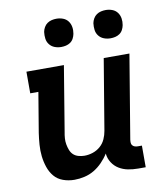

<svg xmlns="http://www.w3.org/2000/svg" viewBox="-83 -806 766 883"><g transform="rotate(-10 300.0 -364.0)"><path d="M194 8Q166 8 141 -1Q116 -10 100 -29Q84 -48 75.5 -73Q67 -98 64 -124.5Q61 -151 63 -178.5Q65 -206 69 -233L100 -419H62V-520H237L187 -217Q184 -202 183 -187.5Q182 -173 184.5 -159Q187 -145 192 -132Q197 -119 206.5 -110Q216 -101 230 -97Q244 -93 258 -93Q278 -93 297.5 -99.5Q317 -106 332.5 -119.5Q348 -133 356.5 -152Q365 -171 368 -190L423 -520H543L478 -129Q477 -121 477.5 -114Q478 -107 482.5 -102Q487 -97 493.5 -95Q500 -93 508 -93H526V8H491Q466 8 443.5 3.5Q421 -1 402 -12.5Q383 -24 370.5 -43.5Q358 -63 356 -86Q343 -65 325 -46.5Q307 -28 286 -15.5Q265 -3 241 2.5Q217 8 194 8ZM470 -604Q454 -604 439.5 -609.5Q425 -615 415.5 -627Q406 -639 404 -654.5Q402 -670 404 -686Q406 -697 412 -707.5Q418 -718 427.5 -724.5Q437 -731 448 -733.5Q459 -736 470 -736Q486 -736 500.5 -730.5Q515 -725 524 -713Q533 -701 535.5 -685.5Q538 -670 535 -654Q533 -643 527.5 -632.5Q522 -622 512.5 -615.5Q503 -609 492 -606.5Q481 -604 470 -604ZM240 -604Q224 -604 209.5 -609.5Q195 -615 185.5 -627Q176 -639 174 -654.5Q172 -670 174 -686Q176 -697 182 -707.5Q188 -718 197.5 -724.5Q207 -731 218 -733.5Q229 -736 240 -736Q256 -736 270.5 -730.5Q285 -725 294 -713Q303 -701 305.5 -685.5Q308 -670 305 -654Q303 -643 297.5 -632.5Q292 -622 282.5 -615.5Q273 -609 262 -606.5Q251 -604 240 -604Z"/></g></svg>

Font: Iosevka Etoile
Style: Bold Italic
Weight: 700
Italic angle: -9°
Designer: Belleve Invis
Foundry: Belleve Invis
Version: Version 28.1.0; ttfautohint (v1.8.4)